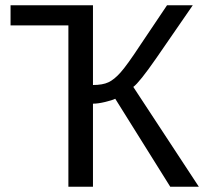

<svg xmlns="http://www.w3.org/2000/svg" viewBox="-20 -708 782 728"><path d="M332.5 -314.9V0H239.3V-611.8H20V-688H332.5V-385.7Q369.1 -385.7 391.1 -396Q413.1 -406.2 437 -433.1Q461.9 -460.9 513.2 -539.1L613.3 -688H710.9L572.8 -487.8Q508.8 -395.5 485.4 -378.4L733.9 0H625.5L417 -333.5Q404.8 -327.6 378.2 -321.3Q351.6 -314.9 332.5 -314.9Z"/></svg>

Font: Arimo
Style: Regular
Weight: 400
Designer: Steve Matteson
Foundry: Monotype Imaging Inc.
Version: Version 1.33